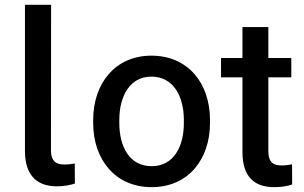

<svg xmlns="http://www.w3.org/2000/svg" viewBox="-20 -770 1266 800"><path d="M84 -750V-140.6C84 -32.7 140.6 6.3 216.8 6.3C248.5 6.3 273.9 1 292 -5.4L291.5 -88.9C282.2 -86.9 265.1 -84.5 249.5 -84.5C217.8 -84.5 192.4 -93.8 192.4 -145L192.9 -750Z M368.2 -257.8C368.2 -105.5 460 9.8 611.8 9.8C764.2 9.8 855 -105.5 855 -257.8V-270C855 -422.9 763.7 -538.1 610.8 -538.1C460.4 -538.1 368.2 -422.9 368.2 -270ZM477.1 -270C477.1 -367.7 520 -450.7 610.8 -450.7C703.1 -450.7 746.1 -367.7 746.1 -270V-257.8C746.1 -158.7 703.6 -77.6 611.8 -77.6C519.5 -77.6 477.1 -158.7 477.1 -257.8Z M1193.8 -528.3H1098.1V-657.2H990.2V-528.3H900.9V-447.8H990.2V-136.7C990.2 -27.8 1045.4 9.8 1122.1 9.8C1154.3 9.8 1180.2 4.9 1197.3 -1.5L1196.8 -85.4C1187.5 -83.5 1170.9 -80.6 1155.3 -80.6C1122.6 -80.6 1098.1 -89.4 1098.1 -141.1V-447.8H1193.8Z"/></svg>

Font: Bert Sans Medium
Style: Regular
Weight: 500
Designer: Christian Robertson (Google), Cristiano Sobral
Foundry: Google, Cristiano Sobral
Version: Version 3.101